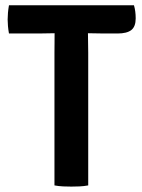

<svg xmlns="http://www.w3.org/2000/svg" viewBox="-20 -703 539 728"><path d="M14 -576Q11.5 -590 10.2 -604Q9 -618 9 -629Q9 -640.5 10.2 -654.8Q11.5 -669 14 -683H488Q494.5 -660.5 494.5 -633.5Q494.5 -602 477.8 -589Q461 -576 425.5 -576H374.5Q364 -576 344.5 -576.5Q325 -577 314.5 -577H186.5Q176 -577 156.8 -576.5Q137.5 -576 126.5 -576ZM186.5 -503Q186.5 -523.5 186.8 -539.8Q187 -556 187 -577V-630H313.5V-577Q313.5 -556 314 -539.8Q314.5 -523.5 314.5 -503V0Q298.5 3 281.5 3.8Q264.5 4.5 250.5 4.5Q237 4.5 219.8 3.8Q202.5 3 186.5 0Z"/></svg>

Font: Signika Negative Light SemiBold
Style: Regular
Weight: 600
Version: Version 2.001